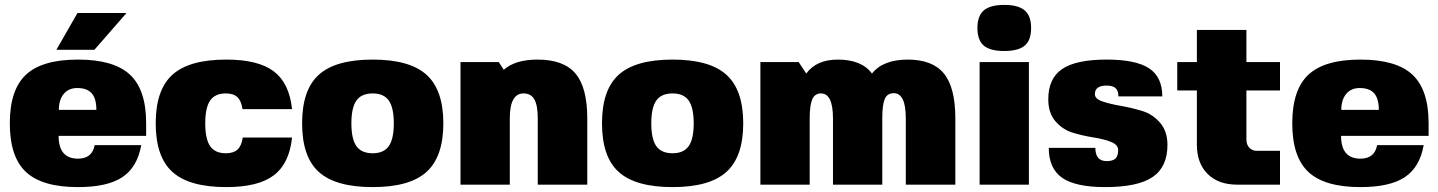

<svg xmlns="http://www.w3.org/2000/svg" viewBox="-20 -753 5866 783"><path d="M576 -199H219Q219 -106 298 -106Q356 -106 366 -161H556Q540 -71 479 -30.5Q418 10 298 10Q152 10 86 -51.5Q20 -113 20 -250Q20 -387 86 -448.5Q152 -510 298 -510Q444 -510 510 -448.5Q576 -387 576 -251ZM295 -394Q260 -394 240 -370Q220 -346 220 -305H373Q373 -351 354 -372.5Q335 -394 295 -394ZM210 -550 296 -700H496L365 -550Z M970 -192H1171Q1160 -86 1096.5 -38Q1033 10 903 10Q752 10 683.5 -51.5Q615 -113 615 -250Q615 -387 683.5 -448.5Q752 -510 903 -510Q1033 -510 1096.5 -462Q1160 -414 1171 -308H969Q964 -342 948 -357Q932 -372 901 -372Q857 -372 837 -343Q817 -314 817 -250Q817 -186 837 -157Q857 -128 901 -128Q932 -128 948.5 -143Q965 -158 970 -192Z M1280.5 -448.5Q1349 -510 1500 -510Q1651 -510 1719.5 -448Q1788 -386 1788 -250Q1788 -114 1719.5 -52Q1651 10 1500 10Q1349 10 1280.5 -51.5Q1212 -113 1212 -250Q1212 -387 1280.5 -448.5ZM1500 -128Q1545 -128 1565.5 -157Q1586 -186 1586 -250Q1586 -314 1565.5 -343Q1545 -372 1500 -372Q1454 -372 1433.5 -343Q1413 -314 1413 -250Q1413 -186 1433.5 -157Q1454 -128 1500 -128Z M2034 -469H2035Q2082 -510 2172 -510Q2279 -510 2327 -453Q2375 -396 2375 -270V0H2173V-270Q2173 -324 2159 -348Q2145 -372 2115 -372Q2059 -372 2059 -270V0H1858V-500H2014Z M2503.5 -448.5Q2572 -510 2723 -510Q2874 -510 2942.5 -448Q3011 -386 3011 -250Q3011 -114 2942.5 -52Q2874 10 2723 10Q2572 10 2503.5 -51.5Q2435 -113 2435 -250Q2435 -387 2503.5 -448.5ZM2723 -128Q2768 -128 2788.5 -157Q2809 -186 2809 -250Q2809 -314 2788.5 -343Q2768 -372 2723 -372Q2677 -372 2656.5 -343Q2636 -314 2636 -250Q2636 -186 2656.5 -157Q2677 -128 2723 -128Z M3328 -372Q3303 -372 3292.5 -348Q3282 -324 3282 -270V0H3081V-500H3237L3268 -453Q3309 -510 3397 -510Q3494 -510 3536 -453Q3581 -510 3682 -510Q3783 -510 3829.5 -453Q3876 -396 3876 -270V0H3674V-270Q3674 -373 3625 -373Q3598 -373 3588 -349Q3578 -325 3578 -270V0H3377V-270Q3377 -372 3328 -372Z M4176 0H3975V-500H4176ZM4076 -733Q4133 -733 4159 -710.5Q4185 -688 4185 -639Q4185 -589 4159 -567Q4133 -545 4075 -545Q4018 -545 3992 -567Q3966 -589 3966 -639Q3966 -688 3992 -710.5Q4018 -733 4076 -733Z M4445 -369Q4445 -350 4475.5 -339.5Q4506 -329 4549.5 -321.5Q4593 -314 4636.5 -301Q4680 -288 4710.5 -253Q4741 -218 4741 -162Q4741 -72 4680.5 -31Q4620 10 4487 10Q4366 10 4311.5 -28Q4257 -66 4257 -150H4447Q4447 -96 4493 -96Q4518 -96 4529 -106.5Q4540 -117 4540 -141Q4540 -163 4510.5 -174.5Q4481 -186 4439.5 -192.5Q4398 -199 4356 -211.5Q4314 -224 4284.5 -258Q4255 -292 4255 -348Q4255 -433 4311.5 -471.5Q4368 -510 4493 -510Q4612 -510 4666 -474.5Q4720 -439 4720 -360H4541Q4541 -383 4529.5 -393.5Q4518 -404 4493 -404Q4445 -404 4445 -369Z M5063 -184Q5063 -163 5075 -150.5Q5087 -138 5105 -138H5200V0H5025Q4949 0 4905 -43.5Q4861 -87 4861 -163V-384H4781V-500H4861V-631H5063V-500H5200V-384H5063Z M5806 -199H5449Q5449 -106 5528 -106Q5586 -106 5596 -161H5786Q5770 -71 5709 -30.5Q5648 10 5528 10Q5382 10 5316 -51.5Q5250 -113 5250 -250Q5250 -387 5316 -448.5Q5382 -510 5528 -510Q5674 -510 5740 -448.5Q5806 -387 5806 -251ZM5525 -394Q5490 -394 5470 -370Q5450 -346 5450 -305H5603Q5603 -351 5584 -372.5Q5565 -394 5525 -394Z"/></svg>

Font: Fivo Sans Black
Style: Regular
Weight: 900
Designer: Alexander Slobzheninov
Foundry: Alexander Slobzheninov
Version: 1.0